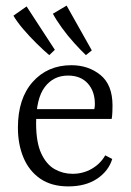

<svg xmlns="http://www.w3.org/2000/svg" viewBox="-20 -656 468 686"><path d="M44 -200Q44 -304 97 -363.5Q150 -423 235 -423Q296 -423 339 -388Q382 -353 382 -279Q382 -270 381.5 -256Q381 -242 379 -231H90V-266H317Q318 -271 318.5 -275Q319 -279 319 -284Q319 -330 293.5 -358Q268 -386 223 -386Q171 -386 140 -345Q109 -304 109 -216Q109 -147 127.5 -107.5Q146 -68 175.5 -51.5Q205 -35 239 -35Q277 -35 308 -53Q339 -71 356 -101L381 -88Q368 -45 327 -17.5Q286 10 224 10Q164 10 124 -17.5Q84 -45 64 -92.5Q44 -140 44 -200ZM308 -476 287 -459Q269 -476 245 -502.5Q221 -529 200.5 -557.5Q180 -586 169 -607L218 -636ZM176 -478 156 -459Q137 -475 111.5 -500Q86 -525 63 -552Q40 -579 28 -600L75 -633Z"/></svg>

Font: Yrsa Light
Style: Regular
Weight: 300
Designer: Anna Giedrys (Yrsa+Rasa design), David Brezina (Yrsa art-direction, Rasa art-direction, design)
Foundry: Rosetta Type Foundry
Version: Version 2.004